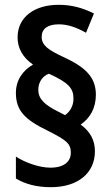

<svg xmlns="http://www.w3.org/2000/svg" viewBox="-20 -782 465 797"><path d="M46 -396C46 -321 86 -284 179 -239C256 -200 274 -186 274 -148C274 -112 247 -86 189 -86C144 -86 84 -107 46 -132V-41C84 -18 132 -5 191 -5C303 -5 374 -63 374 -154C374 -200 355 -235 315 -265C354 -292 378 -333 378 -389C378 -464 331 -505 242 -546C182 -574 153 -593 153 -629C153 -662 177 -681 224 -681C262 -681 298 -668 337 -646L370 -726C323 -749 279 -762 223 -762C123 -762 53 -711 53 -627C53 -581 75 -543 117 -514C74 -489 46 -449 46 -396ZM139 -409C139 -441 156 -466 183 -476C264 -439 285 -416 285 -373C285 -342 271 -319 250 -304L223 -318C166 -346 139 -371 139 -409Z"/></svg>

Font: Noto Sans Arabic UI Cn SmBd
Style: Regular
Weight: 600
Width: 3
Designer: Monotype Design Team, Nadine Chahine and Nizar Qandah
Foundry: Monotype Imaging Inc.
Version: Version 2.010